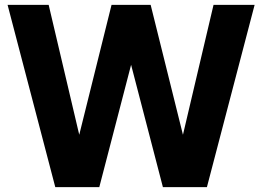

<svg xmlns="http://www.w3.org/2000/svg" viewBox="-20 -765 1072 785"><path d="M206 0H386L516 -500L646 0H826L1021 -745H853L728 -214L596 -745H436L304 -214L179 -745H11Z"/></svg>

Font: Mluvka ExtraBold
Style: Regular
Weight: 800
Designer: Modified by Jiří Krblich, Original typeface by Gumpita Rahayu
Foundry: Gumpita Rahayu & Jiří Krblich
Version: Version 2.000;Glyphs 3.1.1 (3134)